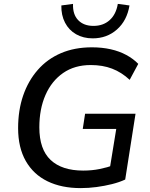

<svg xmlns="http://www.w3.org/2000/svg" viewBox="-20 -957 771 986"><path d="M394 9Q296 9 224 -26Q152 -61 112.5 -130Q73 -199 73 -299Q73 -391 99 -466.5Q125 -542 174 -598Q223 -654 293 -684Q363 -714 452 -714Q504 -714 548.5 -704Q593 -694 629 -674.5Q665 -655 690 -629L646 -547Q604 -586 555.5 -604.5Q507 -623 446 -623Q363 -623 304 -582Q245 -541 213.5 -469Q182 -397 182 -303Q182 -190 240 -135.5Q298 -81 407 -81Q452 -81 491.5 -89Q531 -97 567 -110L539 -62L577 -295H405L417 -373H676L623 -35Q593 -21 555 -11.5Q517 -2 476 3.5Q435 9 394 9ZM456 -760Q408 -760 371 -781Q334 -802 314 -840.5Q294 -879 295 -929L355 -937Q353 -883 381.5 -853.5Q410 -824 460 -824Q510 -824 543 -853.5Q576 -883 585 -937L645 -929Q632 -851 580.5 -805.5Q529 -760 456 -760Z"/></svg>

Font: Nunito Sans 12pt ExtraLight 12pt SemiBold
Style: Italic
Weight: 600
Italic angle: -9°
Version: Version 3.101;gftools[0.9.27]